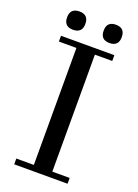

<svg xmlns="http://www.w3.org/2000/svg" viewBox="-157 -901 694 967"><g transform="rotate(20 190.0 -418.0)"><path d="M335 -31V0H49V-31H143V-658H49V-689H335V-658H242V-31ZM290.5 -836Q339 -836 339 -787Q339 -738 290.5 -738Q242 -738 242 -787Q242 -836 290.5 -836ZM95 -836Q144 -836 144 -787Q144 -738 95 -738Q46 -738 46 -787Q46 -836 95 -836Z"/></g></svg>

Font: GFS Didot
Style: Regular
Weight: 400
Designer: Takis Katsoulidis and George D. Matthiopoulos
Foundry: Takis Katsoulidis and George D. Matthiopoulos
Version: Version 1.0